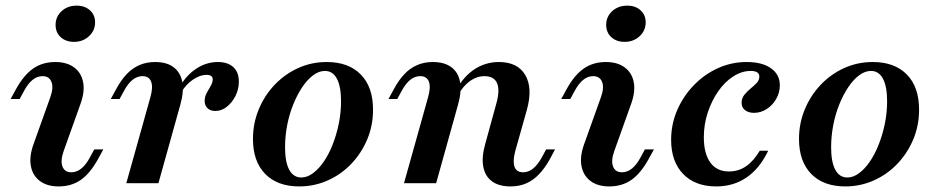

<svg xmlns="http://www.w3.org/2000/svg" viewBox="-20 -647 3310 678"><path d="M187 11.3Q146.2 11.3 120.6 -8Q95.1 -27.2 88.9 -61.3Q82.7 -95.4 98.9 -139.3L157.4 -303Q169.8 -337.2 161.7 -357.7Q153.6 -378.1 130.3 -378.1Q111.8 -378.1 95.4 -365.3Q79.1 -352.4 64.6 -325.4L49.3 -297.3H17.5L36.4 -332Q63.9 -381.9 97.1 -405Q130.3 -428 175.2 -428Q216 -428 241.8 -408.9Q267.5 -389.9 273.7 -355.8Q279.9 -321.7 263.3 -277.4L204.8 -113.6Q192.8 -79.9 200.5 -59.2Q208.2 -38.6 231.9 -38.6Q269.4 -38.6 297.6 -91.2L312.9 -119.4H344.8L325.8 -84.7Q298 -34.4 265 -11.5Q231.9 11.3 187 11.3ZM241.3 -499.2Q212.6 -499.2 194.4 -515.7Q176.3 -532.1 176.3 -559.4Q176.3 -588 197.5 -607.6Q218.7 -627.1 250.7 -627.1Q279.4 -627.1 297.6 -610.7Q315.8 -594.2 315.8 -568.1Q315.8 -539.1 294.3 -519.2Q272.8 -499.2 241.3 -499.2Z M426 0 511.1 -303.8Q521.1 -339.6 513.6 -358.8Q506.2 -378.1 483.2 -378.1Q464.6 -378.1 448.3 -365.3Q432 -352.4 417.5 -325.4L402.2 -297.3H371.1L390.1 -332Q407.1 -363.9 427.4 -385.3Q447.8 -406.7 472.6 -417.3Q497.5 -428 527.6 -428Q568.9 -428 593 -409.7Q617.2 -391.5 623.6 -358Q630 -324.5 617 -278.1L539.4 0ZM740.3 -255.1Q723.1 -255.1 712.9 -264.9Q702.7 -274.7 702.7 -290.2Q702.7 -305.3 709.8 -318.5Q717 -331.8 724.1 -343.8Q731.2 -355.8 731.2 -366.8Q731.2 -382.7 708.3 -382.7Q686.7 -382.7 661.7 -366Q636.8 -349.3 620 -320.7L613.9 -340Q638.6 -382.1 673.8 -405Q709 -428 749 -428Q784.3 -428 803.9 -410.1Q823.4 -392.2 823.4 -358.8Q823.4 -332 811.7 -308.6Q800.1 -285.2 781.3 -270.2Q762.5 -255.1 740.3 -255.1Z M1036.9 11.3Q959.3 11.3 916.3 -33Q873.3 -77.3 873.3 -156.2Q873.3 -211.4 893.6 -260.5Q913.8 -309.7 949.8 -347.5Q985.7 -385.3 1032.9 -406.7Q1080 -428 1133.7 -428Q1210.8 -428 1254 -383.9Q1297.3 -339.8 1297.3 -259.7Q1297.3 -204 1277 -155.3Q1256.7 -106.6 1221 -69Q1185.3 -31.3 1137.7 -10Q1090.2 11.3 1036.9 11.3ZM1044.3 -20.2Q1064.7 -20.2 1085.3 -35.4Q1105.9 -50.6 1123.7 -76.7Q1141.5 -102.8 1155.1 -137.6Q1168.7 -172.4 1176.5 -211Q1184.3 -249.5 1184.3 -289.1Q1184.3 -341.2 1169.8 -368.8Q1155.3 -396.5 1127.4 -396.5Q1106.3 -396.5 1085.9 -381.3Q1065.5 -366.1 1047.7 -339.8Q1029.9 -313.5 1015.9 -279.1Q1001.8 -244.7 994.2 -205.5Q986.6 -166.3 986.6 -126.8Q986.6 -75.1 1001.3 -47.6Q1016.1 -20.2 1044.3 -20.2Z M1782.7 11.3Q1741.9 11.3 1717.3 -6.7Q1692.8 -24.7 1686.6 -58.4Q1680.3 -92.1 1693.4 -138.5L1732.1 -279.2Q1746 -328.1 1735.3 -353.1Q1724.7 -378.1 1690.5 -378.1Q1664.3 -378.1 1640.4 -361.4Q1616.5 -344.7 1597.6 -312.2L1590.6 -329.7Q1618.8 -379 1657.2 -403.5Q1695.6 -428 1741.7 -428Q1807.8 -428 1834.8 -382.1Q1861.7 -336.3 1840.7 -259.8L1799.3 -112.9Q1790 -77.5 1796.9 -58Q1803.8 -38.6 1827.2 -38.6Q1846.2 -38.6 1862.5 -51.8Q1878.8 -65.1 1893.3 -91.2L1908.6 -119.4H1940L1921.5 -84.7Q1904 -53.1 1883.3 -31.5Q1862.6 -10 1838.1 0.6Q1813.6 11.3 1782.7 11.3ZM1406.6 0 1491.7 -303.8Q1501.8 -339.2 1494.5 -358.7Q1487.2 -378.1 1463.8 -378.1Q1445.3 -378.1 1428.9 -365.3Q1412.6 -352.4 1398.1 -325.4L1382.8 -297.3H1351.8L1370.7 -332Q1387.7 -363.9 1408.1 -385.3Q1428.4 -406.7 1453.3 -417.3Q1478.2 -428 1508.3 -428Q1549.5 -428 1573.9 -409.7Q1598.3 -391.5 1604.4 -358Q1610.6 -324.5 1597.6 -278.1L1520.1 0Z M2131.3 11.3Q2090.5 11.3 2065 -8Q2039.5 -27.2 2033.3 -61.3Q2027.1 -95.4 2043.2 -139.3L2101.8 -303Q2114.2 -337.2 2106.1 -357.7Q2098 -378.1 2074.7 -378.1Q2056.1 -378.1 2039.8 -365.3Q2023.5 -352.4 2009 -325.4L1993.7 -297.3H1961.8L1980.8 -332Q2008.2 -381.9 2041.4 -405Q2074.6 -428 2119.6 -428Q2160.4 -428 2186.1 -408.9Q2211.9 -389.9 2218.1 -355.8Q2224.3 -321.7 2207.7 -277.4L2149.2 -113.6Q2137.1 -79.9 2144.8 -59.2Q2152.5 -38.6 2176.3 -38.6Q2213.8 -38.6 2242 -91.2L2257.2 -119.4H2289.1L2270.1 -84.7Q2242.3 -34.4 2209.3 -11.5Q2176.3 11.3 2131.3 11.3ZM2185.6 -499.2Q2156.9 -499.2 2138.8 -515.7Q2120.6 -532.1 2120.6 -559.4Q2120.6 -588 2141.8 -607.6Q2163.1 -627.1 2195.1 -627.1Q2223.8 -627.1 2241.9 -610.7Q2260.1 -594.2 2260.1 -568.1Q2260.1 -539.1 2238.7 -519.2Q2217.2 -499.2 2185.6 -499.2Z M2509.1 11.3Q2434.8 11.3 2392.4 -32.6Q2349.9 -76.5 2349.9 -153.4Q2349.9 -208.6 2371.4 -258.1Q2392.9 -307.7 2430.1 -346.1Q2467.2 -384.5 2515.2 -406.3Q2563.1 -428 2616.4 -428Q2671.4 -428 2702.6 -405.9Q2733.8 -383.8 2733.8 -345.8Q2733.8 -320.2 2721.1 -297.9Q2708.5 -275.6 2687.6 -262.1Q2666.7 -248.5 2642.6 -248.5Q2623 -248.5 2610.9 -258.1Q2598.8 -267.6 2598.8 -283.9Q2598.8 -300.3 2608.5 -312.2Q2618.1 -324.2 2630.5 -334.3Q2643 -344.4 2652.2 -354.3Q2661.4 -364.2 2661.4 -376.8Q2661.4 -396.5 2630.9 -396.5Q2599.6 -396.5 2569.6 -377.4Q2539.7 -358.3 2516.4 -324.9Q2493.1 -291.5 2479.2 -249.5Q2465.4 -207.4 2465.4 -162.4Q2465.4 -104.9 2488.2 -73.2Q2511.1 -41.5 2554 -41.5Q2587.5 -41.5 2614.3 -59.7Q2641.1 -78 2662.9 -114.8H2692.8Q2662.7 -52 2616.4 -20.4Q2570.2 11.3 2509.1 11.3Z M2965.1 11.3Q2887.6 11.3 2844.5 -33Q2801.5 -77.3 2801.5 -156.2Q2801.5 -211.4 2821.8 -260.5Q2842.1 -309.7 2878 -347.5Q2913.9 -385.3 2961.1 -406.7Q3008.2 -428 3061.9 -428Q3139.1 -428 3182.3 -383.9Q3225.5 -339.8 3225.5 -259.7Q3225.5 -204 3205.2 -155.3Q3184.9 -106.6 3149.2 -69Q3113.5 -31.3 3065.9 -10Q3018.4 11.3 2965.1 11.3ZM2972.5 -20.2Q2992.9 -20.2 3013.5 -35.4Q3034.1 -50.6 3051.9 -76.7Q3069.7 -102.8 3083.3 -137.6Q3096.9 -172.4 3104.8 -211Q3112.6 -249.5 3112.6 -289.1Q3112.6 -341.2 3098.1 -368.8Q3083.5 -396.5 3055.7 -396.5Q3034.5 -396.5 3014.1 -381.3Q2993.7 -366.1 2975.9 -339.8Q2958.1 -313.5 2944.1 -279.1Q2930.1 -244.7 2922.5 -205.5Q2914.9 -166.3 2914.9 -126.8Q2914.9 -75.1 2929.6 -47.6Q2944.3 -20.2 2972.5 -20.2Z"/></svg>

Font: Playfair 5pt SemiExpanded Light 12pt
Style: Italic
Weight: 300
Italic angle: -15.6°
Version: Version 2.000;gftools[0.9.28]